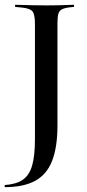

<svg xmlns="http://www.w3.org/2000/svg" viewBox="-39 -591 363 804"><path d="M107.3 -201.6V-492.7Q107.3 -530.6 96.8 -543.5Q86.3 -556.5 49.2 -559.7L24.2 -562.1V-571Q37.1 -571 56.5 -570.2Q75.8 -569.4 99.2 -569Q122.6 -568.5 148.4 -568.5H154H163.7Q187.1 -568.5 207.3 -569Q227.4 -569.4 244 -570.2Q260.5 -571 271 -571V-562.1L254.8 -560.5Q232.3 -558.1 220.6 -552Q208.9 -546 205.2 -532.7Q201.6 -519.4 201.6 -492.7V-201.6ZM-19.4 192.7V183.9Q29 180.6 56.5 161.7Q83.9 142.7 95.6 102Q107.3 61.3 107.3 -8.1V-201.6H201.6V-65.3Q201.6 25.8 179 83.1Q156.5 140.3 107.7 166.5Q58.9 192.7 -19.4 192.7Z"/></svg>

Font: Playfair 144pt SemiCondensed Medium
Style: Regular
Weight: 500
Width: 4
Designer: Claus Eggers Sørensen
Foundry: Claus Eggers Sørensen
Version: Version 2.203